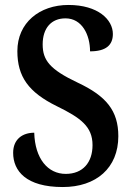

<svg xmlns="http://www.w3.org/2000/svg" viewBox="-20 -744 532 774"><path d="M233 10C368 10 457 -67 457 -195C457 -298 408 -357 293 -411C181 -464 152 -501 152 -565C152 -631 187 -670 244 -670C311 -670 343 -603 343 -537C407 -537 435 -562 435 -607C435 -665 375 -724 256 -724C139 -724 50 -652 50 -538C50 -435 95 -372 209 -316C305 -269 353 -234 353 -159C353 -89 314 -43 245 -43C173 -43 121 -104 118 -209C71 -209 33 -183 33 -128C33 -55 85 10 233 10Z"/></svg>

Font: Noto Serif Ethiopic Condensed SemiBold
Style: Regular
Weight: 600
Width: 3
Designer: Monotype Design Team
Foundry: Monotype Imaging Inc.
Version: Version 2.102